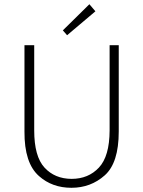

<svg xmlns="http://www.w3.org/2000/svg" viewBox="-20 -872 674 904"><path d="M295.9 -706.1 275.9 -729 400.9 -852.1 429.2 -818.8ZM95.2 -659.2H141.1V-257.8Q141.1 -135.7 189.5 -83Q237.8 -30.3 316.9 -29.8Q396 -29.8 445.8 -83Q495.6 -136.2 496.1 -257.8V-659.2H539.1V-252.9Q539.1 -105 473.1 -46.4Q407.2 12.2 316.4 12.2Q225.6 12.2 163.6 -43Q94.2 -104 95.2 -252.9Z"/></svg>

Font: SourceSansPro-Light
Style: Regular
Weight: 300
Designer: Paul D. Hunt
Foundry: Adobe Systems Incorporated
Version: Version 2.020;PS 2.0;hotconv 1.0.86;makeotf.lib2.5.63406